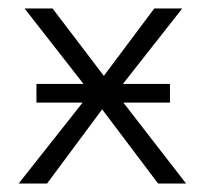

<svg xmlns="http://www.w3.org/2000/svg" viewBox="-20 -433 483 453"><path d="M419 0H353L221 -175L91 0H24L175 -191H66V-235H177L38 -413H104L225 -254L344 -413H410L270 -235H381V-191H271Z"/></svg>

Font: Ysabeau Semilight
Style: Regular
Weight: 300
Designer: Christian Thalmann (Catharsis Fonts)
Version: Version 0.003